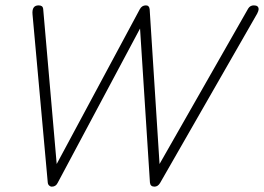

<svg xmlns="http://www.w3.org/2000/svg" viewBox="-20 -695 991 721"><path d="M174.8 5.9Q168.9 5.9 164.3 1.5Q159.7 -2.9 159.2 -11.2L102.1 -641.1Q99.1 -674.8 125 -674.8Q140.6 -674.8 142.1 -662.1L192.9 -79.1L504.9 -660.2Q512.7 -674.8 527.8 -674.8Q540.5 -674.8 542 -660.2L579.1 -79.1L912.1 -663.1Q919.4 -674.8 933.1 -674.8Q951.2 -674.8 951.2 -660.2Q951.2 -654.8 945.8 -644L581.1 -7.8Q572.8 5.9 560.1 5.9Q544.4 5.9 543 -9.8L505.9 -587.9L196.8 -8.8Q189.9 5.9 174.8 5.9Z"/></svg>

Font: Comic Neue Light
Style: Italic
Weight: 300
Italic angle: -12°
Designer: Craig Rozynski
Foundry: Craig Rozynski
Version: Version 2.003;hotconv 1.0.109;makeotfexe 2.5.65596